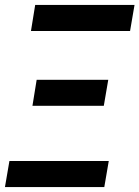

<svg xmlns="http://www.w3.org/2000/svg" viewBox="-27 -755 563 775"><path d="M98 -630 115 -735H516L498 -630ZM104 -328 121 -433H410L392 -328ZM-7 0 11 -105H412L394 0Z"/></svg>

Font: Iosevka SS04 Extrabold Oblique
Style: Regular
Weight: 800
Italic angle: -9°
Monospace: yes
Designer: Belleve Invis
Foundry: Belleve Invis
Version: Version 19.0.0; ttfautohint (v1.8.4)